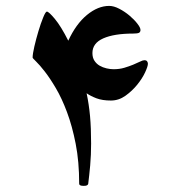

<svg xmlns="http://www.w3.org/2000/svg" viewBox="-20 -534 575 644"><path d="M137.2 -495.1Q143.6 -495.1 164.1 -470.5Q184.6 -445.8 209 -397.5Q234.9 -453.6 271.7 -483.9Q308.6 -514.2 346.2 -514.2Q361.8 -514.2 380.1 -504.6Q398.4 -495.1 414.1 -481.9Q429.7 -468.8 440.4 -455.1Q451.2 -441.4 451.2 -433.6Q451.2 -426.3 445.8 -423.8Q440.4 -421.4 426.8 -421.4Q362.8 -421.4 326.4 -405.3Q290 -389.2 290 -356Q290 -340.3 296.9 -330.1Q303.7 -319.8 314.2 -313.7Q324.7 -307.6 337.4 -304.7Q350.1 -301.8 360.8 -301.8Q380.4 -301.8 396.7 -306.6Q413.1 -311.5 426.3 -316.9Q439.5 -322.3 449.2 -327.1Q459 -332 463.9 -332Q471.2 -332 473.6 -328.1Q476.1 -324.2 476.1 -320.3Q476.1 -311.5 466.6 -291Q457 -270.5 440.2 -249.8Q423.3 -229 400.9 -212.9Q378.4 -196.8 352.1 -196.8Q323.2 -196.8 303.5 -204.3Q283.7 -211.9 270.5 -221.2Q278.3 -184.6 282 -144.5Q285.6 -104.5 285.6 -52.7Q285.6 -14.2 282.5 20.8Q279.3 55.7 275.9 82.5Q274.4 89.8 260.3 89.4Q245.6 89.4 245.6 82.5Q245.6 8.3 233.9 -51.5Q222.2 -111.3 204.8 -157.7Q187.5 -204.1 167.5 -238Q147.5 -272 130.1 -294.2Q112.8 -316.4 101.1 -327.6Q89.4 -338.9 89.4 -340.8Q89.4 -352.5 95.2 -377.9Q101.1 -403.3 108.9 -429.4Q116.7 -455.6 124.8 -475.3Q132.8 -495.1 137.2 -495.1Z"/></svg>

Font: Accordance
Style: Bold-Italic
Weight: 700
Italic angle: -11°
Version: Version 1.2 (build January 31, 2020) Miklal Software Solutio